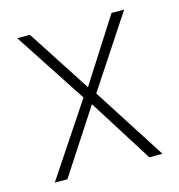

<svg xmlns="http://www.w3.org/2000/svg" viewBox="-83 -586 614 659"><g transform="rotate(-15 224.0 -256.0)"><path d="M368.2 0 225.1 -227.1 77.1 0H32.2L203.1 -256.8L36.1 -512.2H81.1L227.1 -287.1L371.1 -512.2H416L249 -258.8L415 0Z"/></g></svg>

Font: Clear Sans Thin
Style: Regular
Weight: 250
Foundry: Intel Corporation
Version: Version 1.00